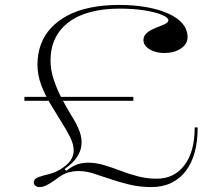

<svg xmlns="http://www.w3.org/2000/svg" viewBox="-20 -744 901 779"><path d="M141 15Q130 15 123.5 9.5Q117 4 117 -4Q117 -14 126 -20Q135 -26 157 -32Q175 -36 191.5 -41.5Q208 -47 220 -54Q251 -72 265 -91.5Q279 -111 279 -133Q279 -159 264 -188.5Q249 -218 227.5 -252Q206 -286 184 -323Q162 -360 147 -400Q132 -440 132 -482Q132 -525 145.5 -562.5Q159 -600 186 -629.5Q213 -659 253 -680.5Q293 -702 346 -713Q399 -724 463 -724Q526 -724 577 -714.5Q628 -705 665 -688Q702 -671 721.5 -647Q741 -623 741 -593Q741 -566 714.5 -547.5Q688 -529 646 -529Q624 -529 605 -535.5Q586 -542 574 -554Q562 -566 562 -581Q562 -596 572 -606.5Q582 -617 597.5 -624.5Q613 -632 628 -637.5Q643 -643 653 -648.5Q663 -654 663 -661Q663 -673 636.5 -684Q610 -695 565.5 -702Q521 -709 466 -709Q399 -709 346.5 -695Q294 -681 258 -653.5Q222 -626 203.5 -587Q185 -548 185 -498Q185 -460 198 -421Q211 -382 230 -345.5Q249 -309 268 -278Q293 -239 303.5 -209Q314 -179 310 -151Q307 -129 291.5 -105.5Q276 -82 242 -58L249 -51Q264 -63 278.5 -70.5Q293 -78 308 -81Q323 -84 338 -84Q369 -84 401 -74.5Q433 -65 467 -52Q501 -39 538 -29Q575 -19 616 -19Q687 -19 728.5 -74Q770 -129 770 -227H782Q782 -171 770 -126.5Q758 -82 734 -50.5Q710 -19 675 -2Q640 15 595 15Q547 15 505.5 5Q464 -5 427.5 -17.5Q391 -30 359.5 -40Q328 -50 299 -50Q273 -50 250.5 -42Q228 -34 204 -14Q181 2 167 8.5Q153 15 141 15ZM79 -335V-351H521V-335Z"/></svg>

Font: Kalnia SemiExpanded ExtraLight
Style: Regular
Weight: 250
Width: 6
Designer: Frida Medrano
Foundry: Frida Medrano
Version: Version 1.105